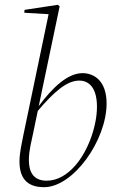

<svg xmlns="http://www.w3.org/2000/svg" viewBox="-20 -766 502 798"><path d="M100 -101C100 -141 112 -184 117 -209L137 -305C205 -385 258 -431 309 -431C354 -431 383 -396 383 -322C383 -246 349 -141 291 -76C259 -40 219 -15 174 -15C116 -15 100 -55 100 -101ZM163 12C285 12 423 -183 423 -336C423 -430 371 -462 323 -462C261 -462 198 -402 141 -325L228 -740L220 -746L82 -725L81 -713L182 -707L77 -204C70 -168 61 -130 61 -95C61 -34 85 12 163 12Z"/></svg>

Font: Source Serif 4 Display Light
Style: Italic
Weight: 300
Italic angle: -12°
Designer: Frank Grießhammer
Foundry: Adobe Systems Incorporated
Version: Version 4.004;hotconv 1.0.117;makeotfexe 2.5.65602